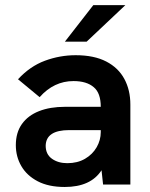

<svg xmlns="http://www.w3.org/2000/svg" viewBox="-20 -717 584 746"><path d="M231.5 9.5Q168.5 9.5 126.2 -12.8Q84 -35 62.8 -71.8Q41.5 -108.5 41.5 -153Q41.5 -202 65.2 -235.2Q89 -268.5 131.8 -285.2Q174.5 -302 232.5 -302H371.5Q371.5 -355.5 344.5 -378Q317 -402 265.5 -402Q189.5 -402 134 -339.5L50 -409Q96.5 -459.5 154.5 -481Q212.5 -502.5 274 -502.5Q345.5 -502.5 392.8 -478Q440 -453.5 463.2 -410.2Q486.5 -367 486.5 -310.5V0H380.5L374.5 -55.5Q332.5 9.5 231.5 9.5ZM241.5 -83Q281 -83 310.2 -100Q339.5 -117 355.5 -144.8Q371.5 -172.5 371.5 -204V-211.5H249Q159 -211.5 157.5 -151Q157.5 -117.5 181.8 -100.2Q206 -83 241.5 -83ZM316.5 -555H232L342.5 -697H467Z"/></svg>

Font: Acari Sans Neue
Style: Bold
Weight: 700
Designer: Alfredo Marco Pradil (font), Cristiano Sobral (main changes)
Foundry: Hanken Design Co. (font), Cristiano Sobral (main changes)
Version: Version 2.459;March 19, 2022;FontCreator 14.0.0.2808 64-bit;